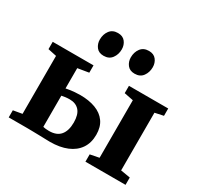

<svg xmlns="http://www.w3.org/2000/svg" viewBox="-166 -991 1229 1192"><g transform="rotate(30 448.0 -395.0)"><path d="M579.5 0V-52.5L643.5 -65V-477.5L578 -490.5V-543H859.5V-490.5L798.5 -477.5V-64L867 -52.5V0ZM29.5 0V-51L93 -62V-477.5L31.5 -490.5V-543H324V-490.5L245 -477.5V-332Q256.5 -334.5 272 -336.8Q287.5 -339 306.2 -340.8Q325 -342.5 345.5 -342.5Q408 -342.5 455.2 -324.8Q502.5 -307 528.5 -270.5Q554.5 -234 554.5 -178Q554.5 -120 527 -79.5Q499.5 -39 448.5 -17.8Q397.5 3.5 326.5 3.5Q317 3.5 295.8 2.8Q274.5 2 248.8 1.5Q223 1 200 0.5Q177 0 164 0ZM288 -52Q343 -52 369.2 -83.8Q395.5 -115.5 395.5 -174Q395.5 -231.5 370.8 -259Q346 -286.5 302 -286.5Q286 -286.5 270.8 -284.5Q255.5 -282.5 245 -280V-56.5Q252.5 -54.5 264.2 -53.2Q276 -52 288 -52ZM347 -625.5Q312.5 -625.5 295 -648.5Q277.5 -671.5 277.5 -702Q277.5 -739.5 297.5 -766.2Q317.5 -793 355.5 -793H356.5Q391 -793 408.8 -770.2Q426.5 -747.5 426.5 -716.5Q426.5 -680 406.5 -652.8Q386.5 -625.5 348 -625.5ZM569.5 -625.5Q535 -625.5 517.2 -648.5Q499.5 -671.5 499.5 -702Q499.5 -739.5 519.5 -766.2Q539.5 -793 578 -793H578.5Q613 -793 630.8 -770.2Q648.5 -747.5 648.5 -716.5Q648.5 -680 628.8 -652.8Q609 -625.5 570.5 -625.5Z"/></g></svg>

Font: Merriweather 48pt ExtraBold
Style: Regular
Weight: 800
Version: Version 2.100